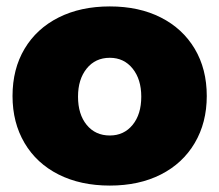

<svg xmlns="http://www.w3.org/2000/svg" viewBox="-20 -571 683 598"><path d="M624 -272Q624 -189 586.5 -125.5Q549 -62 481 -27.5Q413 7 322 7Q231 7 162.5 -27.5Q94 -62 56.5 -125.5Q19 -189 19 -272Q19 -356 56.5 -419Q94 -482 162.5 -516.5Q231 -551 322 -551Q413 -551 481 -516.5Q549 -482 586.5 -419Q624 -356 624 -272ZM223 -270Q223 -215 250 -182Q277 -149 322 -149Q366 -149 393 -182Q420 -215 420 -270Q420 -324 393 -357.5Q366 -391 322 -391Q277 -391 250 -357.5Q223 -324 223 -270Z"/></svg>

Font: #9Slide03 Montserrat ExtraBold
Style: Regular
Weight: 800
Designer: Julieta Ulanovsky
Foundry: Julieta Ulanovsky
Version: Version 6.001